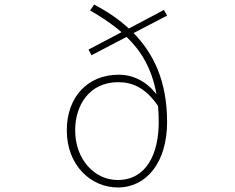

<svg xmlns="http://www.w3.org/2000/svg" viewBox="-20 -815 1040 848"><path d="M678 -347C680 -324 681 -300 681 -275C681 -135 626 -20 500 -20C397 -20 312 -111 312 -240C312 -352 376 -452 502 -452C559 -452 619 -433 678 -347ZM384 -571 539 -652C603 -591 651 -512 671 -399C626 -456 568 -485 504 -485C365 -485 275 -384 275 -240C275 -81 385 13 500 13C628 13 718 -99 718 -276C718 -457 658 -579 570 -669L718 -746L704 -771L549 -689C503 -732 450 -766 396 -795L378 -769C428 -740 475 -709 517 -673L371 -596Z"/></svg>

Font: Harano Aji Gothic K1 ExtraLight
Style: Regular
Weight: 250
Foundry: Masamichi Hosoda
Version: HaranoAjiGothicK1-ExtraLight version 20230610;ttx 4.39.4